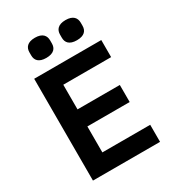

<svg xmlns="http://www.w3.org/2000/svg" viewBox="-214 -1024 1028 1140"><g transform="rotate(-30 300.0 -453.5)"><path d="M82 0V-698H542V-581H214V-412H504V-295H214V-117H542V0ZM207 -769C155 -769 136 -794 136 -827V-848C136 -881 155 -907 207 -907C259 -907 278 -881 278 -848V-827C278 -794 259 -769 207 -769ZM417 -769C365 -769 346 -794 346 -827V-848C346 -881 365 -907 417 -907C469 -907 488 -881 488 -848V-827C488 -794 469 -769 417 -769Z"/></g></svg>

Font: Plexus Sans SemiBold
Style: Regular
Weight: 600
Version: Version 2.001;PS 002.001;hotconv 1.0.70;makeotf.lib2.5.58329